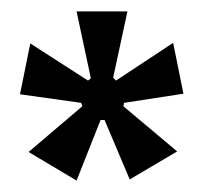

<svg xmlns="http://www.w3.org/2000/svg" viewBox="-20 -720 358 336"><path d="M114 -404 30 -454 124 -534 122 -540 15 -555 33 -644 134 -579 139 -583 114 -700H203L178 -584L183 -579L283 -645L301 -556L197 -540L196 -534L290 -455L207 -406L163 -510H156Z"/></svg>

Font: Bricolage Grotesque 10pt Condensed
Style: Regular
Weight: 400
Width: 3
Designer: Mathieu Triay
Foundry: Atelier Triay
Version: Version 1.000; ttfautohint (v1.8.4.7-5d5b);gftools[0.9.29]